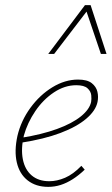

<svg xmlns="http://www.w3.org/2000/svg" viewBox="-20 -723 435 748"><path d="M168 5Q120 5 88 -20Q56 -45 45.5 -90Q35 -135 48 -194Q62 -253 98.5 -303Q135 -353 184 -383Q233 -413 284 -413Q320 -413 337.5 -399Q355 -385 359.5 -365.5Q364 -346 360 -326Q353 -292 316 -260.5Q279 -229 215.5 -205Q152 -181 62 -167V-186Q143 -199 202 -220.5Q261 -242 295 -269.5Q329 -297 335 -326Q337 -337 335.5 -352Q334 -367 321 -379Q308 -391 277 -391Q232 -391 190 -363Q148 -335 117.5 -290Q87 -245 73 -195Q61 -143 69 -102.5Q77 -62 103.5 -39.5Q130 -17 172 -17Q202 -17 233.5 -30.5Q265 -44 297 -77L310 -62Q287 -40 263.5 -25Q240 -10 216.5 -2.5Q193 5 168 5ZM168 -513 311 -703H333L325 -688L191 -513ZM373 -513 314 -687 311 -703H333L395 -513Z"/></svg>

Font: Ysabeau Infant Thin
Style: Italic
Weight: 250
Italic angle: -12°
Designer: Christian Thalmann (Catharsis Fonts)
Version: Version 2.001;gftools[0.9.30]; featfreeze: ss01,ss02,lnum